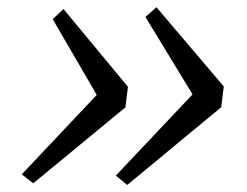

<svg xmlns="http://www.w3.org/2000/svg" viewBox="-20 -576 684 532"><path d="M332.5 -63.5 301 -89.5 513.5 -314.5 383 -529 413.5 -556 600 -336.5 593 -279ZM72 -68 40.5 -93 248 -313 126 -523 156 -551 334.5 -335.5 327.5 -278.5Z"/></svg>

Font: Merriweather 60pt Light
Style: Italic
Weight: 300
Italic angle: -7.8°
Version: Version 2.101